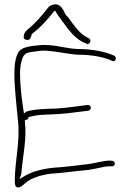

<svg xmlns="http://www.w3.org/2000/svg" viewBox="-20 -859 587 881"><path d="M46 -521C46 -454 56 -376 62 -309C74 -216 48 -119 48 -32C48 -17 49 -6 54 -2C70 10 89 -14 105 -26C130 -45 182 -60 226 -63C260 -65 297 -70 332 -74L390 -80C405 -83 419 -85 432 -88C450 -92 467 -96 485 -96H494C500 -95 507 -101 507 -108C507 -114 501 -121 495 -121L486 -122C452 -122 422 -111 385 -106C333 -100 274 -92 221 -89C168 -83 118 -69 86 -47L70 -37L75 -52C76 -56 77 -58 78 -65C84 -142 104 -221 94 -303V-307C103 -309 106 -311 110 -316V-322C130 -327 152 -331 172 -332C233 -335 264 -335 329 -344L385 -351C402 -353 401 -381 380 -377L325 -370C289 -365 259 -362 237 -361C185 -359 141 -359 101 -347L90 -338L83 -386C77 -428 72 -480 72 -521C72 -546 75 -572 83 -591C84 -597 92 -611 104 -615V-616L121 -620C127 -621 134 -622 143 -623L166 -626C176 -627 188 -627 198 -626C250 -622 289 -611 338 -608C400 -608 449 -598 486 -584V-583C493 -580 499 -577 504 -579C514 -583 513 -599 505 -603C466 -621 407 -634 339 -634H338C328 -635 320 -635 311 -636C264 -642 217 -656 165 -652C121 -648 83 -644 66 -622C51 -598 46 -563 46 -521ZM90 -700C87 -684 89 -678 103 -676C116 -674 120 -683 124 -696C124 -700 128 -705 134 -710H135C169 -736 197 -769 224 -802C224 -804 230 -809 233 -810C239 -801 245 -789 251 -782C281 -743 312 -690 360 -666L373 -660C391 -649 401 -673 390 -682L377 -689C360 -697 342 -715 332 -728L311 -754C305 -763 299 -771 294 -778C290 -783 283 -788 280 -794C271 -814 260 -836 238 -839C228 -841 209 -833 205 -829C182 -801 165 -778 139 -753C122 -734 94 -718 90 -700ZM220 -89H221ZM390 -80Z"/></svg>

Font: Stray Cat
Style: LtExt
Weight: 300
Version: Version 1.0